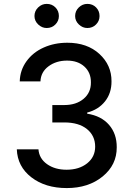

<svg xmlns="http://www.w3.org/2000/svg" viewBox="-20 -957 684 987"><path d="M220.2 -813Q195.3 -813 176.3 -831.3Q157.2 -849.6 157.2 -874.5Q157.2 -900.4 176 -918.7Q194.8 -937 220.2 -937Q247.1 -937 264.9 -918.9Q282.7 -900.9 282.7 -874.5Q282.7 -849.1 264.6 -831.1Q246.6 -813 220.2 -813ZM429.2 -813Q404.3 -813 385.3 -831.3Q366.2 -849.6 366.2 -874.5Q366.2 -900.4 385 -918.7Q403.8 -937 429.2 -937Q456.1 -937 473.9 -918.9Q491.7 -900.9 491.7 -874.5Q491.7 -849.1 473.6 -831.1Q455.6 -813 429.2 -813ZM323.2 9.8Q212.9 9.8 141.4 -45.4Q69.8 -100.6 66.4 -189.5H177.7Q181.2 -142.1 221.7 -113.3Q262.2 -84.5 322.3 -84.5Q386.7 -84.5 428 -117.4Q469.2 -150.4 469.2 -203.1Q469.2 -259.3 427 -293.5Q384.8 -327.6 310.5 -327.6H249V-417H310.5Q371.6 -417 409.7 -449Q447.8 -481 447.3 -533.2Q447.8 -583.5 414.1 -614.5Q380.4 -645.5 324.7 -645.5Q269 -645.5 229.5 -616.2Q189.9 -586.9 188 -538.6H81.5Q83 -596.2 116.2 -642.1Q149.4 -688 204.6 -712.6Q259.8 -737.3 326.2 -737.3Q428.2 -737.3 491 -679.7Q553.7 -622.1 553.2 -539.1Q553.7 -478.5 519.8 -435.8Q485.8 -393.1 428.2 -378.4V-372.6Q500.5 -361.3 540.5 -315.2Q580.6 -269 580.1 -199.7Q580.6 -109.4 507.6 -49.8Q434.6 9.8 323.2 9.8Z"/></svg>

Font: Interop Med
Style: Regular
Weight: 500
Designer: Rasmus Andersson, Google, Jang Haemin
Foundry: jhaemin
Version: Version 1.007